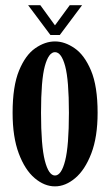

<svg xmlns="http://www.w3.org/2000/svg" viewBox="-20 -684 412 716"><path d="M185 11Q145.5 11 109.2 -19.8Q73 -50.5 50 -111.8Q27 -173 27 -263.5Q27 -362.5 51 -420.8Q75 -479 111.5 -504.2Q148 -529.5 185 -529.5Q221.5 -529.5 258.2 -504.2Q295 -479 319.5 -420.8Q344 -362.5 344 -263.5Q344 -173 320.5 -111.8Q297 -50.5 260.5 -19.8Q224 11 185 11ZM185 -29.5Q209 -29.5 223 -85Q237 -140.5 237 -263.5Q237 -385.5 223 -437.5Q209 -489.5 185 -489.5Q161.5 -489.5 147.2 -437.5Q133 -385.5 133 -263.5Q133 -140.5 147.2 -85Q161.5 -29.5 185 -29.5ZM168 -553.5 85 -664.5H130.5L185 -589.5L240 -664.5H286L203 -553.5Z"/></svg>

Font: Imbue 10pt SemiBold
Style: Regular
Weight: 600
Designer: Tyler Finck
Foundry: Etcetera Type Company
Version: Version 1.102; ttfautohint (v1.8.3)